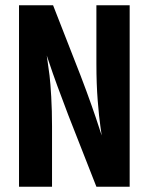

<svg xmlns="http://www.w3.org/2000/svg" viewBox="-20 -707 563 727"><path d="M345 -687H471V0H345L239 -270Q216 -330 197 -382Q178 -434 168 -464.5Q158 -495 157 -497Q157 -495 160.5 -472.5Q164 -450 167.5 -421.5Q171 -393 174 -340.5Q177 -288 177 -229V0H52V-687H181L285 -421Q308 -361 326.5 -308.5Q345 -256 354.5 -226Q364 -196 365 -194Q365 -196 360 -229.5Q355 -263 350 -326Q345 -389 345 -465Z"/></svg>

Font: Khand ExtraBold
Style: Regular
Weight: 800
Designer: Sanchit Sawaria and Jyotish Sonowal (Devanagari), Satya Rajpurohit (Latin)
Foundry: Indian Type Foundry
Version: Version 2.000;PS 1.0;hotconv 1.0.79;makeotf.lib2.5.61930